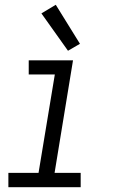

<svg xmlns="http://www.w3.org/2000/svg" viewBox="-20 -782 472 802"><path d="M15 0H317V-60H208L285 -530H100V-471H209L141 -60H15ZM264 -570 314 -599 213 -762 153 -726Z"/></svg>

Font: Iosevka Sparkle Light Oblique
Style: Regular
Weight: 300
Italic angle: -9°
Designer: Belleve Invis
Foundry: Belleve Invis
Version: Version 4.5.0; ttfautohint (v1.8.3)